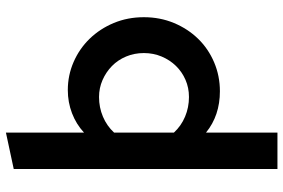

<svg xmlns="http://www.w3.org/2000/svg" viewBox="-178 -596 979 664"><g transform="rotate(-90 312.0 -263.5)"><path d="M60 206V-706L186 -733V-463Q215 -490 253 -504.5Q291 -519 333 -519Q384 -519 430 -499Q476 -479 510.5 -443.5Q545 -408 565 -360Q585 -312 585 -256Q585 -200 565 -152Q545 -104 510.5 -68.5Q476 -33 429 -13Q382 7 329 7Q245 7 186 -41V206ZM309 -411Q273 -411 241 -397.5Q209 -384 186 -359V-152Q209 -127 241 -113.5Q273 -100 309 -100Q341 -100 368.5 -112Q396 -124 416.5 -145Q437 -166 449 -194.5Q461 -223 461 -256Q461 -289 449 -317.5Q437 -346 416 -366.5Q395 -387 367.5 -399Q340 -411 309 -411Z"/></g></svg>

Font: Rosa Sans SemiBold
Style: Regular
Weight: 600
Designer: Pentagram / MCKL
Foundry: Pentagram / MCKL
Version: Version 1.005;September 16, 2019;FontCreator 11.5.0.2425 64-